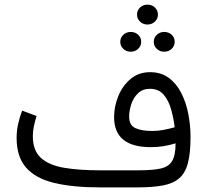

<svg xmlns="http://www.w3.org/2000/svg" viewBox="-20 -814 899 834"><path d="M575.2 -750.5Q575.2 -769 588.4 -781.5Q601.6 -793.9 620.6 -793.9Q639.6 -793.9 652.8 -781.5Q666 -769 666 -750.5Q666 -732.4 652.8 -720Q639.6 -707.5 620.6 -707.5Q601.6 -707.5 588.4 -720Q575.2 -732.4 575.2 -750.5ZM647.9 -632.3Q647.9 -650.4 661.1 -662.8Q674.3 -675.3 693.4 -675.3Q712.4 -675.3 725.6 -663.1Q738.8 -650.9 738.8 -632.3Q738.8 -614.3 725.6 -601.8Q712.4 -589.4 693.4 -589.4Q674.3 -589.4 661.1 -601.8Q647.9 -614.3 647.9 -632.3ZM502.4 -632.3Q502.4 -650.4 515.6 -662.8Q528.8 -675.3 547.9 -675.3Q566.9 -675.3 580.1 -663.1Q593.3 -650.9 593.3 -632.3Q593.3 -614.3 580.1 -601.8Q566.9 -589.4 547.9 -589.4Q528.8 -589.4 515.6 -601.8Q502.4 -614.3 502.4 -632.3ZM742.7 -191.4Q717.3 -183.6 691.4 -179.2Q665.5 -174.8 634.8 -174.8Q475.6 -174.8 475.6 -305.2Q475.6 -351.6 493.9 -396.5Q512.2 -441.4 547.1 -470.9Q582 -500.5 631.8 -500.5Q679.2 -500.5 712.6 -476.1Q746.1 -451.7 767.1 -410.6Q788.1 -369.6 797.9 -319.6Q807.6 -269.5 807.6 -218.3Q807.6 -148.4 796.1 -105.2Q784.7 -62 758.1 -39.3Q731.4 -16.6 686.8 -8.3Q642.1 0 575.7 0H413.6Q296.9 0 216.1 -19.3Q135.3 -38.6 93.8 -85.4Q52.2 -132.3 52.2 -214.8Q52.2 -246.1 58.8 -275.6Q65.4 -305.2 76.2 -333.5L138.7 -310.1Q132.3 -289.1 127.4 -266.4Q122.6 -243.7 122.6 -222.7Q122.6 -159.7 158 -127.9Q193.4 -96.2 258.5 -85.2Q323.7 -74.2 413.6 -74.2H581.5Q642.1 -74.2 677.2 -81.8Q712.4 -89.4 727.5 -114.3Q742.7 -139.2 742.7 -191.4ZM641.1 -245.1Q666.5 -245.1 690.4 -249.8Q714.4 -254.4 738.8 -261.2Q734.4 -297.9 723.9 -336.7Q713.4 -375.5 691.7 -401.9Q669.9 -428.2 631.3 -428.2Q599.6 -428.2 579.6 -408.9Q559.6 -389.6 550.3 -361.6Q541 -333.5 541 -307.6Q541 -270 567.9 -257.6Q594.7 -245.1 641.1 -245.1Z"/></svg>

Font: Vazirmatn RD UI Light
Style: Regular
Weight: 300
Designer: Saber Rastikerdar
Foundry: Saber Rastikerdar
Version: Version 33.003